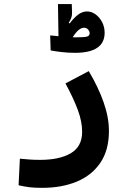

<svg xmlns="http://www.w3.org/2000/svg" viewBox="-20 -678 626 938"><path d="M186.5 239.7Q147.5 239.7 122.8 236.6Q98.1 233.4 70.8 227.1L77.1 97.2Q105 99.6 124.5 101.3Q144 103 176.8 103Q270.5 103 325.9 70.6Q381.3 38.1 381.3 -34.2Q381.3 -83.5 360.6 -139.9Q339.8 -196.3 299.8 -270.5L413.6 -330.6Q460.4 -252 486.3 -178Q512.2 -104 512.2 -38.1Q512.2 55.2 470.5 116.9Q428.7 178.7 355.2 209.2Q281.7 239.7 186.5 239.7ZM346.2 -419.9Q312.5 -419.9 281.5 -423.6Q250.5 -427.2 227.5 -431.6L225.1 -504.9Q231.9 -504.4 242.7 -503.4Q253.4 -502.4 265.6 -501L263.2 -658.2H330.6L332 -617.2Q332.5 -602.5 328.4 -591.3Q324.2 -580.1 315.9 -566.4L320.3 -563.5Q340.3 -590.3 361.3 -606.2Q382.3 -622.1 404.8 -622.1Q427.2 -622.1 446.8 -607.9Q466.3 -593.8 478.8 -570.1Q491.2 -546.4 491.2 -518.1Q491.2 -419.9 346.2 -419.9ZM335 -496.1Q344.2 -495.6 350.6 -495.6Q391.6 -495.6 404.8 -499.3Q418 -502.9 418 -515.6Q418 -524.9 410.4 -533.7Q402.8 -542.5 390.1 -542.5Q378.9 -542.5 365.7 -532.7Q352.5 -522.9 335 -496.1Z"/></svg>

Font: Cascadia Code PL
Style: Bold
Weight: 700
Monospace: yes
Designer: Aaron Bell
Foundry: Saja Typeworks
Version: Version 2404.023; ttfautohint (v1.8.4)